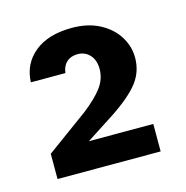

<svg xmlns="http://www.w3.org/2000/svg" viewBox="-65 -773 470 484"><g transform="rotate(-15 170.0 -531.5)"><path d="M26.9 -605Q28.8 -652.8 64.5 -681.9Q100.1 -710.9 162.1 -710.9Q203.1 -710.9 233.6 -695.1Q264.2 -679.2 280.5 -653.1Q296.9 -627 296.9 -597.2Q296.9 -561 275.4 -533Q253.9 -504.9 203.1 -471.2L129.9 -423.8H297.9V-352.1H28.8V-418L137.2 -497.1Q170.4 -522.9 186.8 -544.9Q203.1 -566.9 203.1 -592.8Q203.1 -615.7 190.7 -629.4Q178.2 -643.1 159.2 -643.1Q141.1 -643.1 130.1 -633.1Q119.1 -623 117.2 -605Z"/></g></svg>

Font: Poppins Medium
Style: Regular
Weight: 500
Designer: Ninad Kale (Devanagari), Jonny Pinhorn (Latin)
Foundry: Indian Type Foundry
Version: 4.004